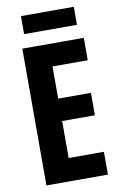

<svg xmlns="http://www.w3.org/2000/svg" viewBox="-96 -934 620 987"><g transform="rotate(-10 213.5 -440.0)"><path d="M362 -880H86V-786H362ZM385 0V-119H201V-312H372V-429H201V-597H385V-714H64V0Z"/></g></svg>

Font: Noto Sans Georgian ExtraCondensed Bold
Style: Regular
Weight: 700
Width: 2
Designer: Monotype Design Team, Akaki Razmadze
Foundry: Google LLC
Version: Version 2.005